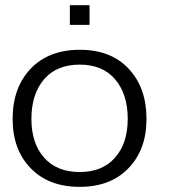

<svg xmlns="http://www.w3.org/2000/svg" viewBox="-20 -704 647 734"><path d="M284.7 10.3Q166 10.3 97.2 -61Q28.3 -131.8 28.3 -249.5Q28.3 -368.7 97.2 -441.4Q166.5 -513.7 285.2 -513.7Q403.8 -513.7 471.7 -441.4Q540 -368.7 540 -249.5Q540 -131.8 471.2 -61Q402.8 10.3 284.7 10.3ZM284.7 -46.4Q372.1 -46.4 419.9 -101.6Q468.3 -156.2 468.3 -249.5Q468.3 -344.2 419.9 -400.9Q372.6 -457 284.7 -457Q196.8 -457 148.4 -400.9Q100.1 -344.2 100.1 -249.5Q100.1 -156.2 148.4 -101.6Q196.8 -46.4 284.7 -46.4ZM247.1 -608.9V-684.1H322.3V-608.9Z"/></svg>

Font: Ride Light
Style: Regular
Weight: 300
Version: Version 3.000